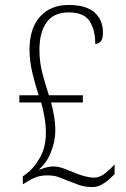

<svg xmlns="http://www.w3.org/2000/svg" viewBox="-20 -744 507 774"><path d="M353 10Q321 10 298 1.5Q275 -7 252 -16Q233 -24 215 -30.5Q197 -37 171 -37Q144 -37 124.5 -29.5Q105 -22 85 -9L72 -1V-33L87 -44Q114 -63 139.5 -106Q165 -149 165 -209Q165 -239 159.5 -271Q154 -303 146 -331H58V-360H136Q122 -402 110.5 -450.5Q99 -499 99 -544Q99 -630 141.5 -677Q184 -724 256 -724Q328 -724 361.5 -693.5Q395 -663 395 -613Q395 -587 386 -577Q377 -567 364 -567Q364 -624 341 -659Q318 -694 257 -694Q196 -694 167.5 -653.5Q139 -613 139 -543Q139 -491 152.5 -442.5Q166 -394 177 -360H314V-331H186Q193 -306 198 -275.5Q203 -245 203 -216Q203 -177 186 -132.5Q169 -88 138 -62L139 -60Q160 -68 172.5 -70.5Q185 -73 195 -73Q217 -73 242 -63Q267 -53 282 -47Q301 -39 321.5 -33.5Q342 -28 359 -28Q382 -28 403.5 -45Q425 -62 442 -81V-42Q434 -34 420.5 -21.5Q407 -9 389.5 0.5Q372 10 353 10Z"/></svg>

Font: Noto Serif Condensed ExtraLight
Style: Regular
Weight: 200
Width: 3
Designer: Monotype Design Team
Foundry: Monotype Imaging Inc.
Version: Version 2.013; ttfautohint (v1.8.4.7-5d5b)